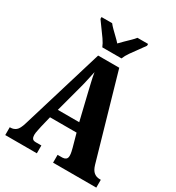

<svg xmlns="http://www.w3.org/2000/svg" viewBox="-216 -1060 1089 1189"><g transform="rotate(30 328.5 -465.5)"><path d="M6 0V-56H11Q33 -56 50 -69.5Q67 -83 80 -127L258 -714H409L580 -118Q590 -84 607.5 -70Q625 -56 648 -56H657V0H348V-56H382Q395 -56 405.5 -63Q416 -70 416 -89Q416 -102 412.5 -117Q409 -132 407 -140L381 -234H191L172 -156Q170 -144 165.5 -124.5Q161 -105 161 -91Q161 -75 167.5 -65.5Q174 -56 192 -56H232V0ZM210 -298H363L317 -489Q310 -520 302.5 -551Q295 -582 290 -614Q283 -583 276.5 -552Q270 -521 262 -492ZM255 -771Q246 -794 227.5 -820.5Q209 -847 189.5 -873Q170 -899 157 -918V-931H233Q242 -919 258.5 -902.5Q275 -886 293 -869Q311 -852 323 -838Q336 -852 353.5 -869Q371 -886 388 -902.5Q405 -919 414 -931H490V-918Q477 -899 457.5 -873Q438 -847 419.5 -820.5Q401 -794 392 -771Z"/></g></svg>

Font: Noto Serif ExtraCondensed Black
Style: Regular
Weight: 900
Width: 2
Designer: Monotype Design Team
Foundry: Monotype Imaging Inc.
Version: Version 2.015; ttfautohint (v1.8.4.7-5d5b)